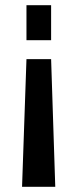

<svg xmlns="http://www.w3.org/2000/svg" viewBox="-20 -560 298 740"><path d="M65 160 82 -332H177L193 160ZM82 -405V-540H177V-405Z"/></svg>

Font: Pathway Extreme Condensed SemiBold
Style: Regular
Weight: 600
Width: 3
Version: Version 1.001;gftools[0.9.26]